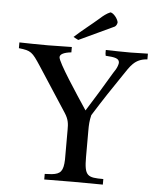

<svg xmlns="http://www.w3.org/2000/svg" viewBox="-58 -914 797 963"><g transform="rotate(5 340.5 -432.0)"><path d="M664 -674C635 -674 605 -672 577 -672C535 -672 493 -673 452 -674V-657L454 -645C501 -642 523 -638 523 -615C522 -607 518 -593 510 -580L499 -563C464 -503 416 -425 377 -363C326 -440 224 -593 224 -618C224 -633 244 -643 281 -647V-674C241 -674 202 -672 161 -672C113 -672 56 -673 17 -674V-645C79 -638 85 -632 129 -565L274 -342C295 -310 296 -288 296 -260V-108C294 -50 280 -35 237 -30L201 -28V0C250 0 300 -1 347 -1C395 -1 445 0 496 0V-28C416 -28 400 -34 400 -131V-264C400 -293 401 -313 408 -342C458 -422 501 -487 549 -557C578 -599 599 -642 664 -645ZM499 -817C497 -833 476 -862 459 -864C441 -857 422 -842 408 -829C368 -794 324 -761 285 -725C293 -721 301 -716 310 -712L487 -795C493 -799 498 -807 499 -817Z"/></g></svg>

Font: Sibila
Style: Regular
Weight: 400
Designer: Stefan Peev
Foundry: Context Ltd
Version: Version 1.000